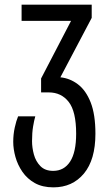

<svg xmlns="http://www.w3.org/2000/svg" viewBox="-20 -557 468 827"><path d="M210 250Q163 250 130 231.5Q97 213 76.5 183Q56 153 46.5 119Q37 85 37 54Q37 22 43.5 -7.5Q50 -37 58 -56H132Q127 -39 122.5 -12Q118 15 118 51Q118 79 126 108.5Q134 138 154 158.5Q174 179 209 179Q256 179 282 139Q308 99 308 19Q308 -77 276 -118Q244 -159 190 -159H157V-219L286 -467H73V-537H375V-480L240 -224Q281 -220 315.5 -194Q350 -168 370.5 -116Q391 -64 391 19Q391 131 341.5 190.5Q292 250 210 250Z"/></svg>

Font: Noto Sans Georgian ExtraCondensed
Style: Regular
Weight: 400
Width: 2
Designer: Monotype Design Team, Akaki Razmadze
Foundry: Google LLC
Version: Version 2.005; ttfautohint (v1.8.4.7-5d5b)